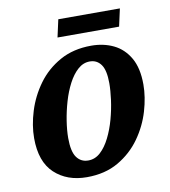

<svg xmlns="http://www.w3.org/2000/svg" viewBox="-79 -751 736 829"><g transform="rotate(-10 289.0 -336.5)"><path d="M236 10Q149 10 94.5 -41Q40 -92 40 -195Q40 -251 59 -312.5Q78 -374 116.5 -427Q155 -480 214 -513Q273 -546 352 -546Q406 -546 449.5 -525Q493 -504 519 -459Q545 -414 545 -342Q545 -287 527 -226Q509 -165 471 -111.5Q433 -58 374.5 -24Q316 10 236 10ZM254 -60Q284 -60 307.5 -81.5Q331 -103 349 -139Q367 -175 378.5 -217Q390 -259 395.5 -300Q401 -341 401 -373Q401 -430 383 -455Q365 -480 334 -480Q305 -480 281.5 -459Q258 -438 240 -403.5Q222 -369 210 -328Q198 -287 191.5 -245.5Q185 -204 185 -170Q185 -111 203.5 -85.5Q222 -60 254 -60ZM215 -606 232 -683H502L485 -606Z"/></g></svg>

Font: Noto Serif SemiCondensed
Style: Bold Italic
Weight: 700
Width: 4
Italic angle: -12°
Designer: Monotype Design Team
Foundry: Monotype Imaging Inc.
Version: Version 2.014